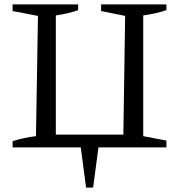

<svg xmlns="http://www.w3.org/2000/svg" viewBox="-20 -668 814 870"><path d="M37 0V-28Q64 -37 90.5 -42.5Q117 -48 143 -51L152 -596L37 -618V-648H334V-622Q312 -614 286 -608Q260 -602 233 -598V-58H539L547 -596L438 -618V-648H734V-622Q711 -614 684 -608Q657 -602 629 -598V-51L734 -31V0H426L402 182H370L346 0Z"/></svg>

Font: Piazzolla
Style: Regular
Weight: 400
Designer: Juan Pablo del Peral
Foundry: Huerta Tipografica
Version: Version 1.330